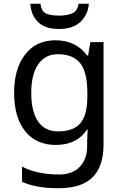

<svg xmlns="http://www.w3.org/2000/svg" viewBox="-20 -811 655 1020"><path d="M275 -597Q328 -597 370.5 -577Q413 -557 443 -516H448L460 -587H530V-42Q530 73 471.5 131Q413 189 290 189Q172 189 97 155V74Q176 116 295 116Q364 116 403.5 75.5Q443 35 443 -35V-56Q443 -68 444 -90.5Q445 -113 446 -122H442Q388 -41 276 -41Q172 -41 113.5 -114Q55 -187 55 -318Q55 -446 113.5 -521.5Q172 -597 275 -597ZM287 -523Q220 -523 183 -469.5Q146 -416 146 -317Q146 -218 182.5 -165.5Q219 -113 289 -113Q370 -113 407 -156.5Q444 -200 444 -297V-318Q444 -428 406 -475.5Q368 -523 287 -523ZM452 -791Q447 -731 406.5 -694Q366 -657 294 -657Q220 -657 182.5 -693.5Q145 -730 141 -791H195Q200 -750 225 -739Q250 -728 296 -728Q335 -728 363.5 -740Q392 -752 397 -791Z"/></svg>

Font: Noto Sans Tamil UI
Style: Regular
Weight: 400
Designer: Jelle Bosma - Monotype Design Team
Foundry: Monotype Imaging Inc.
Version: Version 2.004; ttfautohint (v1.8.4.7-5d5b)